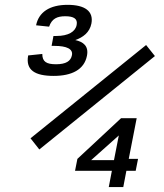

<svg xmlns="http://www.w3.org/2000/svg" viewBox="-20 -754 660 774"><path d="M252.5 -734.5C179.5 -734.5 136 -704.5 125.5 -652L178 -646.5C189 -679 210.5 -688.5 243 -688.5C277 -688.5 294 -678.5 289 -653.5C284 -626 255 -609 207.5 -609H195.5L188 -569H199.5C249 -569 275 -556.5 270 -531.5C265.5 -507.5 245.5 -495 206 -495C167.5 -495 150.5 -505 150.5 -536.5L93.5 -530.5C82.5 -471 121.5 -448 196.5 -448C269 -448 319.5 -473 330.5 -529C338.5 -568.5 315.5 -585.5 283.5 -592.5C314 -603 341.5 -623 348.5 -659C358 -709 322 -734.5 252.5 -734.5ZM569 -572.5 103 -196.5 138.5 -151.5 604.5 -528ZM477 0 489.5 -65.5H527L536.5 -113.5H499L531 -277.5H468L292 -113.5L282.5 -65.5H431L418.5 0ZM347.5 -108.5 459 -208 439.5 -108.5Z"/></svg>

Font: Monaspace Neon
Style: Italic
Weight: 400
Italic angle: -11°
Designer: Riley Cran & the Lettermatic Team
Foundry: Lettermatic
Version: Version 1.200 (Monaspace Neon)